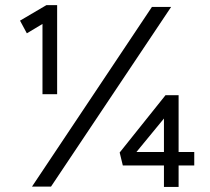

<svg xmlns="http://www.w3.org/2000/svg" viewBox="-20 -727 819 748"><path d="M145.5 -360V-649.2L151.5 -637.3L84.6 -597.2L58 -646.6L160.8 -707H202.6V-360H174.2Q166.6 -360 159.7 -360Q152.8 -360 145.5 -360ZM104.6 0 571.9 -700H646.7L178.7 0ZM663.5 -134.8H736.8V-82.3H663.5ZM489.1 -107.6 477.5 -134.8H634.7L618.7 -118.5V-301.2L640.6 -291.9ZM675.8 1.3H618.7V-97L630.4 -82.3H458.5L446.2 -132.8L624.7 -356H675.8Z"/></svg>

Font: Lexend Medium
Style: Regular
Weight: 500
Designer: Bonnie Shaver-Troup, Thomas Jockin
Foundry: Lexend
Version: Version 1.005